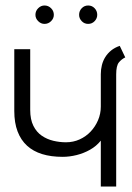

<svg xmlns="http://www.w3.org/2000/svg" viewBox="-20 -679 479 699"><path d="M142 -659Q129 -659 119 -649Q109 -639 109 -625Q109 -612 119 -602Q129 -592 142 -592Q156 -592 166 -602Q176 -612 176 -625Q176 -639 166 -649Q156 -659 142 -659ZM301 -659Q287 -659 277.5 -649Q268 -639 268 -625Q268 -612 277.5 -602Q287 -592 301 -592Q315 -592 324.5 -602Q334 -612 334 -625Q334 -639 324.5 -649Q315 -659 301 -659ZM347 0H403V-408Q403 -440 413 -452Q423 -464 436 -470L416 -512Q398 -506 385 -495.5Q372 -485 363.5 -471.5Q355 -458 351 -442Q347 -426 347 -409V-291Q347 -265 337 -241.5Q327 -218 310 -200Q293 -182 270 -171.5Q247 -161 220 -161Q197 -161 174 -166.5Q151 -172 132 -185Q113 -198 101.5 -221Q90 -244 90 -279V-500H32V-275Q32 -232 44 -200.5Q56 -169 78.5 -148.5Q101 -128 133.5 -118Q166 -108 208 -108Q233 -108 259 -114.5Q285 -121 308 -134Q331 -147 347 -167Z"/></svg>

Font: Advent Pro
Style: Regular
Weight: 400
Designer: VivaRado, Andreas Kalpakidis
Foundry: VivaRado, Andreas Kalpakidis
Version: Version 3.000